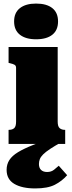

<svg xmlns="http://www.w3.org/2000/svg" viewBox="-20 -806 405 1075"><path d="M182 -586Q124 -586 91.5 -611.5Q59 -637 59 -686Q59 -735 91.5 -760.5Q124 -786 182 -786Q241 -786 273 -760.5Q305 -735 305 -686Q305 -637 273 -611.5Q241 -586 182 -586ZM303 -543V-125Q303 -98 314 -88.5Q325 -79 343 -79H345V0H28V-79H30Q49 -79 59.5 -88.5Q70 -98 70 -125V-426Q70 -438 62 -443Q54 -448 36 -452L28 -454V-543ZM294 -43 326 -11Q286 11 260.5 28Q235 45 221.5 58.5Q208 72 203 85Q198 98 198 112Q198 134 210 145.5Q222 157 244 157Q267 157 283 144Q299 131 309 122L356 175Q327 208 287 228.5Q247 249 177 249Q103 249 60 223.5Q17 198 17 145Q17 114 32.5 90Q48 66 81 46Q114 26 167 5Q220 -16 294 -43Z"/></svg>

Font: Roboto Serif 20pt Black
Style: Regular
Weight: 900
Version: Version 1.008